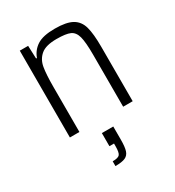

<svg xmlns="http://www.w3.org/2000/svg" viewBox="-182 -626 892 977"><g transform="rotate(-30 264.0 -138.0)"><path d="M129 -510 132 -434H137Q151 -473 185.5 -495.5Q220 -518 290 -518Q358 -518 392 -498.5Q426 -479 437.5 -437.5Q449 -396 449 -320V0H393V-305Q393 -379 384 -412.5Q375 -446 350.5 -457Q326 -468 271 -468Q208 -468 179 -443.5Q150 -419 143 -378.5Q136 -338 136 -264V0H80V-510ZM259 155V139H232V62H299V139Q299 182 292 203.5Q285 225 266 233.5Q247 242 208 242V214Q241 214 250 202.5Q259 191 259 155Z"/></g></svg>

Font: Saira SemiCondensed Light
Style: Regular
Weight: 300
Width: 4
Designer: Hector Gatti with collaboration of the Omnibus-Type team
Foundry: Omnibus-Type
Version: Version 0.072; ttfautohint (v1.8)